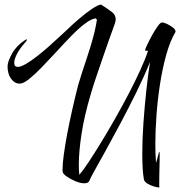

<svg xmlns="http://www.w3.org/2000/svg" viewBox="-20 -793 786 838"><path d="M672 25Q666 25 651 20.5Q636 16 623 8Q610 0 608 -10Q604 -33 602.5 -61.5Q601 -90 601 -123Q601 -185 606 -256Q611 -327 618.5 -397Q626 -467 635 -523Q609 -459 575 -390Q541 -321 506.5 -256Q472 -191 442 -137Q412 -83 392.5 -48Q373 -13 371 -6Q367 7 348 7Q331 7 309.5 -2Q288 -11 271.5 -22.5Q255 -34 254 -42Q253 -44 253 -47.5Q253 -51 253 -55Q253 -78 258.5 -118.5Q264 -159 273.5 -209.5Q283 -260 295.5 -315Q308 -370 321 -421Q326 -439 336.5 -471.5Q347 -504 360 -543Q373 -582 384 -620.5Q395 -659 400 -689Q403 -707 403 -707Q403 -709 401.5 -709Q400 -709 398 -713Q379 -711 351 -690Q323 -669 291.5 -636.5Q260 -604 227 -568Q194 -532 163 -500Q132 -468 107 -448Q82 -428 66 -428Q44 -428 28.5 -449Q13 -470 13 -503Q13 -524 32.5 -559Q52 -594 89 -618Q94 -621 96 -621Q98 -621 98 -620Q98 -617 86 -603Q64 -578 53 -555.5Q42 -533 42 -519Q42 -501 58 -501Q71 -501 94 -514.5Q117 -528 143 -548.5Q169 -569 194.5 -591.5Q220 -614 239 -632Q258 -650 266 -657Q296 -686 326.5 -712Q357 -738 382.5 -755Q408 -772 421 -773Q451 -754 468 -741Q485 -728 485 -709Q485 -704 483 -696Q482 -691 473 -667Q464 -643 451.5 -607Q439 -571 425 -530.5Q411 -490 397.5 -450Q384 -410 375 -378Q348 -287 336 -209.5Q324 -132 324 -73Q324 -62 324.5 -51Q325 -40 326 -30Q342 -48 366.5 -85Q391 -122 421 -171Q451 -220 482.5 -275.5Q514 -331 542.5 -385.5Q571 -440 593 -488.5Q615 -537 626 -571Q613 -571 613 -574Q613 -577 621.5 -595.5Q630 -614 642.5 -637Q655 -660 667.5 -677.5Q680 -695 687 -695Q695 -695 709 -688.5Q723 -682 734.5 -673Q746 -664 746 -656V-654Q722 -613 705.5 -553.5Q689 -494 678.5 -426.5Q668 -359 663 -290.5Q658 -222 658 -163Q658 -118 661 -82Q666 -97 670 -114Q674 -131 675 -131Q677 -131 677 -115Q677 -102 676.5 -81Q676 -60 675.5 -38Q675 -16 675 1Q675 9 675 15.5Q675 22 676 24Q676 25 672 25Z"/></svg>

Font: Comforter
Style: Regular
Weight: 400
Designer: Robert E. Leuschke
Foundry: Robert E. Leuschke
Version: Version 1.013; ttfautohint (v1.8.3)